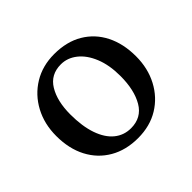

<svg xmlns="http://www.w3.org/2000/svg" viewBox="-119 -614 769 769"><g transform="rotate(-45 266.0 -229.0)"><path d="M266 9Q198 9 147 -20.5Q96 -50 68 -103.5Q40 -157 40 -229Q40 -297 69 -351Q98 -405 149 -436Q200 -467 266 -467Q337 -467 387.5 -437Q438 -407 465 -353.5Q492 -300 492 -229Q492 -161 463.5 -107Q435 -53 384.5 -22Q334 9 266 9ZM274 -39Q334 -39 363 -88.5Q392 -138 392 -217Q392 -279 373.5 -324.5Q355 -370 324 -394.5Q293 -419 256 -419Q198 -419 169.5 -372Q141 -325 141 -250Q141 -183 157.5 -135.5Q174 -88 204 -63.5Q234 -39 274 -39Z"/></g></svg>

Font: Vollkorn
Style: Regular
Weight: 400
Designer: Friedrich Althausen
Foundry: Friedrich Althausen
Version: Version 5.001